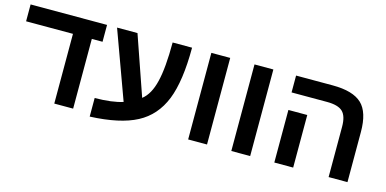

<svg xmlns="http://www.w3.org/2000/svg" viewBox="-64 -941 2607 1298"><g transform="rotate(15 1240.0 -291.5)"><path d="M480 -488V0H348V-488H20V-606H555V-488Z M602 23V-107Q724 -108 798 -132L625 -606H768L912 -191Q967 -234 990 -331Q1014 -428 1014 -606H1150Q1150 -372 1098 -241Q1045 -109 929 -48Q812 14 602 23Z M1285 0V-606H1417V0Z M1587 0V-606H1719V0Z M2020 -368V0H1888V-368ZM2400 -351V0H2268V-352Q2268 -427 2236 -457.5Q2204 -488 2126 -488H1878V-606H2134Q2277 -606 2339 -547Q2400 -489 2400 -351Z"/></g></svg>

Font: Libra Sans
Style: Bold
Weight: 700
Foundry: Context Ltd
Version: Version 1.000